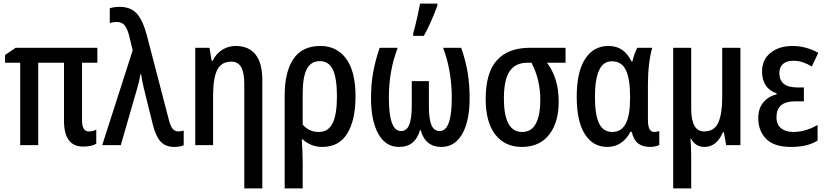

<svg xmlns="http://www.w3.org/2000/svg" viewBox="-20 -805 4585 1065"><path d="M473 -76Q495 -76 514 -86V-8Q488 8 441 8Q335 8 335 -135V-457H192V0H92V-457H8V-500L67 -540H520V-457H435V-138Q435 -105 445 -90.5Q455 -76 473 -76Z M547 0 716 -526 697 -604Q688 -642 673 -662.5Q658 -683 628 -683Q605 -683 589 -677V-759Q600 -763 614 -765Q628 -767 643 -767Q705 -767 738.5 -730Q772 -693 794 -611L916 -143Q925 -106 937.5 -91Q950 -76 969 -76Q984 -76 999 -81V1Q977 10 947 10Q898 10 871 -19.5Q844 -49 828 -113L786 -282Q779 -309 772.5 -339Q766 -369 763 -393H759Q752 -350 739 -308L650 0Z M1288 -550Q1359 -550 1397 -503Q1435 -456 1435 -360V240H1335V-339Q1335 -401 1318 -432Q1301 -463 1263 -463Q1208 -463 1185 -417.5Q1162 -372 1162 -274V0H1063V-540H1142L1154 -468H1160Q1179 -508 1213 -529Q1247 -550 1288 -550Z M1952 -270Q1952 -140 1906.5 -65Q1861 10 1768 10Q1735 10 1707 -1.5Q1679 -13 1659 -32H1654Q1656 -2 1657.5 32.5Q1659 67 1659 100V240H1559V-275Q1559 -406 1607.5 -478Q1656 -550 1757 -550Q1848 -550 1900 -479.5Q1952 -409 1952 -270ZM1754 -466Q1705 -466 1682 -422Q1659 -378 1659 -286V-114Q1694 -73 1748 -73Q1801 -73 1825 -121.5Q1849 -170 1849 -270Q1849 -371 1826.5 -418.5Q1804 -466 1754 -466Z M2538 -540Q2563 -469 2574 -402.5Q2585 -336 2585 -261Q2585 -134 2544 -62Q2503 10 2428 10Q2339 10 2313 -84H2310Q2297 -38 2268.5 -14Q2240 10 2193 10Q2119 10 2078.5 -62.5Q2038 -135 2038 -261Q2038 -337 2049.5 -402Q2061 -467 2086 -540H2186Q2161 -474 2149 -406.5Q2137 -339 2137 -263Q2137 -78 2204 -78Q2236 -78 2250 -113Q2264 -148 2264 -217V-355H2359V-217Q2359 -145 2373 -111.5Q2387 -78 2419 -78Q2486 -78 2486 -262Q2486 -335 2474.5 -404Q2463 -473 2438 -540ZM2272 -606V-619Q2277 -637 2285 -669.5Q2293 -702 2300 -734.5Q2307 -767 2310 -785H2406V-774Q2393 -738 2373 -691.5Q2353 -645 2331 -606Z M3079 -241Q3079 -125 3025.5 -57.5Q2972 10 2875 10Q2780 10 2727 -59Q2674 -128 2674 -256Q2674 -402 2736.5 -471Q2799 -540 2920 -540H3117V-457H3014Q3045 -417 3062 -363Q3079 -309 3079 -241ZM2775 -258Q2775 -167 2800 -120Q2825 -73 2876 -73Q2928 -73 2952.5 -119.5Q2977 -166 2977 -251Q2977 -364 2928 -457H2906Q2839 -457 2807 -410Q2775 -363 2775 -258Z M3348 10Q3269 10 3224 -61Q3179 -132 3179 -268Q3179 -406 3225.5 -478Q3272 -550 3355 -550Q3400 -550 3431 -528.5Q3462 -507 3483 -464H3488Q3492 -484 3499.5 -504.5Q3507 -525 3515 -540H3598Q3587 -505 3580.5 -450.5Q3574 -396 3574 -339V-138Q3574 -73 3609 -73Q3624 -73 3637 -78V-1Q3632 3 3615.5 6.5Q3599 10 3588 10Q3545 10 3520 -9Q3495 -28 3484 -74H3477Q3457 -35 3424.5 -12.5Q3392 10 3348 10ZM3376 -73Q3427 -73 3451 -119.5Q3475 -166 3475 -260V-268Q3475 -368 3451.5 -416.5Q3428 -465 3374 -465Q3325 -465 3302.5 -414Q3280 -363 3280 -267Q3280 -168 3303 -120.5Q3326 -73 3376 -73Z M4087 -540V0H4008L3995 -72H3990Q3956 10 3887 10Q3838 10 3812 -37H3810Q3814 13 3814 69V240H3714V-540H3814V-203Q3814 -76 3885 -76Q3943 -76 3964.5 -125Q3986 -174 3986 -265V-540Z M4439 -320V-243H4393Q4337 -243 4312 -220.5Q4287 -198 4287 -155Q4287 -114 4312.5 -93.5Q4338 -73 4381 -73Q4417 -73 4452 -84Q4487 -95 4515 -112V-25Q4485 -7 4450 1.5Q4415 10 4367 10Q4274 10 4230 -34.5Q4186 -79 4186 -149Q4186 -203 4213.5 -236.5Q4241 -270 4288 -282V-287Q4207 -315 4207 -409Q4207 -474 4254 -512Q4301 -550 4376 -550Q4450 -550 4519 -512L4483 -436Q4459 -451 4433.5 -459.5Q4408 -468 4381 -468Q4343 -468 4323 -450Q4303 -432 4303 -400Q4303 -320 4402 -320Z"/></svg>

Font: Avrile Sans Condensed Medium
Style: Regular
Weight: 500
Width: 3
Designer: Monotype Design Team
Foundry: Monotype Imaging Inc.
Version: Version 2.001;September 10, 2019;FontCreator 11.5.0.2425 64-